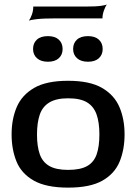

<svg xmlns="http://www.w3.org/2000/svg" viewBox="-20 -847 623 877"><path d="M291 10Q191 10 134.5 -22Q78 -54 55.5 -109Q33 -164 33 -233Q33 -303 56.5 -358Q80 -413 136 -445.5Q192 -478 291 -478Q390 -478 446 -445.5Q502 -413 525.5 -358Q549 -303 549 -233Q549 -164 526.5 -109Q504 -54 448 -22Q392 10 291 10ZM291 -71Q347 -71 378 -88.5Q409 -106 421.5 -142Q434 -178 434 -233Q434 -288 421 -324.5Q408 -361 377.5 -379.5Q347 -398 291 -398Q237 -398 205.5 -379Q174 -360 161.5 -323Q149 -286 149 -232Q149 -179 161.5 -143Q174 -107 205 -89Q236 -71 291 -71ZM199 -565Q167 -565 149 -581Q131 -597 131 -623Q131 -650 148.5 -666Q166 -682 199 -682Q231 -682 248.5 -666Q266 -650 266 -623Q266 -597 248.5 -581Q231 -565 199 -565ZM382 -565Q350 -565 332 -581Q314 -597 314 -623Q314 -650 331.5 -666Q349 -682 382 -682Q414 -682 431.5 -666Q449 -650 449 -623Q449 -597 431.5 -581Q414 -565 382 -565ZM112 -753Q119 -762 125.5 -780Q132 -798 132 -817H368Q419 -817 442.5 -820.5Q466 -824 468 -827Q461 -817 454.5 -798.5Q448 -780 448 -763H232Q177 -763 148 -759.5Q119 -756 112 -753Z"/></svg>

Font: Red Rose Medium
Style: Regular
Weight: 500
Designer: Jaikishan Patel
Version: Version 2.000